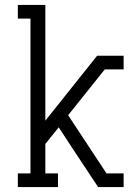

<svg xmlns="http://www.w3.org/2000/svg" viewBox="-20 -755 540 775"><path d="M52 0V-55H103V-680H52V-735H163V-268L372 -530H479V-475H403L255 -290L410 -55H479V0H376L274 -154L217 -241L163 -174V-55H214V0Z"/></svg>

Font: Iosevka Slab Light
Style: Regular
Weight: 300
Monospace: yes
Designer: Belleve Invis
Foundry: Belleve Invis
Version: Version 11.1.0; ttfautohint (v1.8.3)